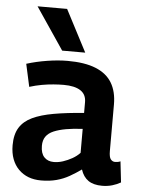

<svg xmlns="http://www.w3.org/2000/svg" viewBox="-55 -834 652 887"><g transform="rotate(5 270.5 -390.0)"><path d="M24 -141Q24 -191 43.5 -222.5Q63 -254 102 -272.5Q141 -291 200.5 -301.5Q260 -312 340 -318V-368Q340 -404 313 -421.5Q286 -439 235 -439Q214 -439 188 -437Q162 -435 134 -430Q106 -425 77 -416L54 -521Q99 -535 149.5 -543Q200 -551 244 -551Q323 -551 374 -530.5Q425 -510 449.5 -469.5Q474 -429 474 -369V-153Q474 -125 482 -115Q490 -105 502 -105Q507 -105 514 -106Q521 -107 527 -110L538 -13Q521 -3 499 3.5Q477 10 452 10Q412 10 388 -6.5Q364 -23 353 -57Q328 -39 300 -23Q272 -7 240 1.5Q208 10 169 10Q136 10 110 0Q84 -10 64.5 -29.5Q45 -49 34.5 -77Q24 -105 24 -141ZM159 -150Q159 -115 175.5 -97.5Q192 -80 220 -80Q241 -80 262.5 -87Q284 -94 304.5 -105.5Q325 -117 340 -133V-244Q297 -242 263.5 -236Q230 -230 206.5 -220Q183 -210 171 -193Q159 -176 159 -150ZM214 -596 83 -790H220L321 -596Z"/></g></svg>

Font: Georama ExtraCondensed Thin SemiBold
Style: Regular
Weight: 600
Version: Version 1.001